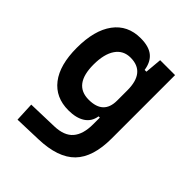

<svg xmlns="http://www.w3.org/2000/svg" viewBox="-212 -651 1009 1009"><g transform="rotate(45 293.0 -146.5)"><path d="M243.2 9.8Q147.5 9.8 94.7 -58.3Q42 -126.5 42 -253.9Q42 -384.3 95 -455.8Q147.9 -527.3 244.1 -527.3Q304.7 -527.3 336.7 -501.7Q368.7 -476.1 376.5 -423.8H389.6L397.9 -517.6H508.8V-45.9Q508.8 92.3 444.6 158.2Q380.4 224.1 240.2 228.5L88.9 233.4L84 126.5L250 121.6Q321.8 119.6 354.5 81.5Q387.2 43.5 387.2 -30.3V-80.1H377.9Q371.1 -35.6 335.9 -12.9Q300.8 9.8 243.2 9.8ZM166.5 -253.9Q166.5 -105 279.3 -105Q388.2 -105 388.2 -207.5V-283.7Q388.2 -417.5 278.8 -417.5Q225.1 -417.5 195.8 -374.8Q166.5 -332 166.5 -253.9Z"/></g></svg>

Font: Caskaydia Cove SemiBold
Style: Regular
Weight: 600
Monospace: yes
Designer: Aaron Bell
Foundry: Saja Typeworks
Version: Version 4.300; ttfautohint (v1.8.3)